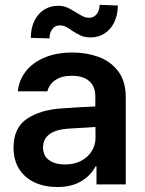

<svg xmlns="http://www.w3.org/2000/svg" viewBox="-20 -751 590 782"><path d="M232.4 -309.6Q316.9 -315.4 368.2 -317.4V-359.4Q368.2 -398.9 343.3 -420.7Q318.4 -442.4 272.5 -442.4Q231.9 -442.4 206.1 -425.3Q180.2 -408.2 172.9 -378.9H52.7Q57.1 -424.3 85 -460.2Q112.8 -496.1 161.6 -516.6Q210.4 -537.1 275.4 -537.1Q331.1 -537.1 380.1 -519.8Q429.2 -502.4 460.7 -461.7Q492.2 -420.9 492.2 -354.5V0H373V-73.2H369.1Q349.6 -36.1 310.5 -12.7Q271.5 10.7 212.9 10.7Q161.6 10.7 121.3 -7.8Q81.1 -26.4 58.1 -62.5Q35.2 -98.6 35.2 -149.4Q35.2 -231.4 90.6 -267.8Q146 -304.2 232.4 -309.6ZM245.1 -81.1Q281.7 -81.1 310.1 -95.7Q338.4 -110.4 353.8 -135.5Q369.1 -160.6 369.1 -190.4L368.7 -233.9L252 -226.6Q206.1 -222.7 180.7 -203.6Q155.3 -184.6 155.3 -150.4Q155.3 -116.7 179.7 -98.9Q204.1 -81.1 245.1 -81.1ZM215.8 -727.5Q236.8 -727.5 252.2 -720.9Q267.6 -714.4 290 -700.2Q309.1 -688.5 319.6 -683.6Q330.1 -678.7 342.8 -678.7Q362.3 -678.7 374 -693.6Q385.7 -708.5 385.7 -731.4L460 -728.5Q459.5 -688.5 444.8 -659.2Q430.2 -629.9 405.3 -614.3Q380.4 -598.6 349.6 -598.6Q325.7 -598.6 310.3 -605.5Q294.9 -612.3 273.4 -626Q259.3 -636.7 248 -642.1Q236.8 -647.5 222.7 -647.5Q204.6 -647.5 193.1 -632.8Q181.6 -618.2 181.6 -594.7L105.5 -596.7Q105.5 -636.7 120.1 -666.3Q134.8 -695.8 159.9 -711.7Q185.1 -727.5 215.8 -727.5Z"/></svg>

Font: Pretendard GOV SemiBold
Style: Regular
Weight: 600
Designer: Base glyphs from Inter by Rasmus Andersson; Hangeul glyphs from Noto Sans CJK(Source Han Sans) by Jang Soo-young and Kan
Foundry: Kil Hyung-jin
Version: Version 1.309